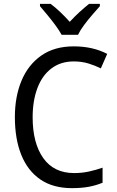

<svg xmlns="http://www.w3.org/2000/svg" viewBox="-20 -964 604 994"><path d="M362 -646Q294 -646 246 -609.5Q198 -573 173.5 -507.5Q149 -442 149 -357Q149 -223 204 -145.5Q259 -68 364 -68Q404 -68 440.5 -76Q477 -84 511 -96V-18Q477 -4 439.5 3Q402 10 352 10Q255 10 189.5 -34.5Q124 -79 90.5 -161.5Q57 -244 57 -358Q57 -464 91.5 -546.5Q126 -629 194 -676.5Q262 -724 362 -724Q460 -724 535 -685L502 -610Q472 -625 437.5 -635.5Q403 -646 362 -646ZM299 -784Q287 -806 267.5 -832.5Q248 -859 226.5 -885Q205 -911 187 -932V-944H242Q265 -927 291 -902.5Q317 -878 341 -851Q367 -879 391 -901Q415 -923 441 -944H497V-932Q480 -913 457.5 -887Q435 -861 415 -834Q395 -807 384 -784Z"/></svg>

Font: Noto Sans Tamil SemiCondensed
Style: Regular
Weight: 400
Width: 4
Designer: Jelle Bosma - Monotype Design Team
Foundry: Monotype Imaging Inc.
Version: Version 2.004; ttfautohint (v1.8.4.7-5d5b)